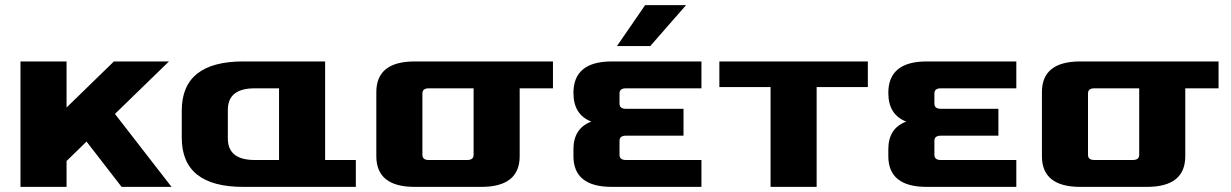

<svg xmlns="http://www.w3.org/2000/svg" viewBox="-20 -730 4810 750"><path d="M60 0V-490H240V-310L425 -490H640L429 -285L650 0H455L318 -177L240 -101V0Z M690 -192V-298Q690 -490 930 -490H1250V-105H1370V0H930Q690 0 690 -192ZM870 -189Q870 -105 975 -105H1070V-385H975Q870 -385 870 -301Z M1450 -120V-370Q1450 -490 1600 -490H2140V-385H2010V-120Q2010 0 1860 0H1600Q1450 0 1450 -120ZM1630 -125Q1630 -105 1655 -105H1805Q1830 -105 1830 -125V-385H1655Q1630 -385 1630 -365Z M2220 -120V-147Q2220 -229 2290 -255Q2220 -282 2220 -367Q2220 -490 2370 -490H2720V-385H2425Q2400 -385 2400 -365V-325Q2400 -305 2425 -305H2650V-200H2425Q2400 -200 2400 -180V-125Q2400 -105 2425 -105H2720V0H2370Q2220 0 2220 -120ZM2390 -550 2500 -710H2660L2520 -550Z M2790 -390V-490H3370V-390H3170V0H2990V-390Z M3450 -120V-147Q3450 -229 3520 -255Q3450 -282 3450 -367Q3450 -490 3600 -490H3950V-385H3655Q3630 -385 3630 -365V-325Q3630 -305 3655 -305H3880V-200H3655Q3630 -200 3630 -180V-125Q3630 -105 3655 -105H3950V0H3600Q3450 0 3450 -120Z M4050 -120V-370Q4050 -490 4200 -490H4740V-385H4610V-120Q4610 0 4460 0H4200Q4050 0 4050 -120ZM4230 -125Q4230 -105 4255 -105H4405Q4430 -105 4430 -125V-385H4255Q4230 -385 4230 -365Z"/></svg>

Font: Xolonium
Style: Bold
Weight: 700
Designer: Severin Meyer
Version: Version 4.2